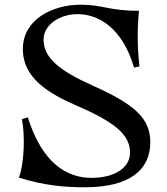

<svg xmlns="http://www.w3.org/2000/svg" viewBox="-20 -780 708 815"><path d="M98 -282 73 -274C87 -207 83 -84 60 -26C165 7 253 15 340 15C536 15 618 -63 618 -176C618 -278 551 -337 377 -415C232 -480 165 -534 165 -612C165 -676 235 -720 309 -720C399 -720 500 -661 549 -493L572 -498C563 -579 562 -652 570 -734C442 -734 419 -760 322 -760C202 -760 77 -697 77 -572C77 -475 142 -402 298 -335C467 -262 532 -209 532 -132C532 -70 470 -25 368 -25C263 -25 159 -88 98 -282Z"/></svg>

Font: Basteleur Moonlight
Style: Regular
Weight: 300
Designer: Keussel
Foundry: Keussel Studio
Version: Version 1.300;Glyphs 3.2 (3192)